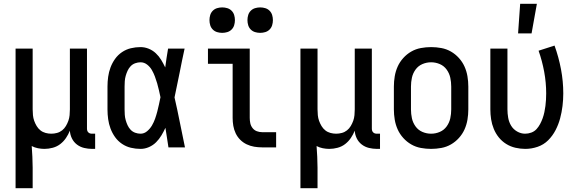

<svg xmlns="http://www.w3.org/2000/svg" viewBox="-20 -776 3040 1011"><path d="M62 215V-520H152V-200Q152 -185 153.5 -169.5Q155 -154 160 -140Q165 -126 173 -112.5Q181 -99 193 -89.5Q205 -80 220 -76Q235 -72 250 -72Q265 -72 280 -76Q295 -80 307 -89.5Q319 -99 327 -112.5Q335 -126 340 -140Q345 -154 346.5 -169.5Q348 -185 348 -200V-520H438V-99Q438 -93 439.5 -88Q441 -83 445 -79Q449 -75 454 -73.5Q459 -72 465 -72H481V8H465Q444 8 423 3Q402 -2 385 -15Q368 -28 358.5 -47.5Q349 -67 348 -88Q340 -68 327.5 -49.5Q315 -31 297.5 -17.5Q280 -4 258 2Q236 8 214 8Q197 8 179.5 4.5Q162 1 147 -7Q149 21 150.5 50Q152 79 152 107V215Z M720 8Q694 8 669 2Q644 -4 622.5 -18.5Q601 -33 586 -54Q571 -75 562 -99Q553 -123 549.5 -148.5Q546 -174 546 -200V-320Q546 -346 549.5 -371.5Q553 -397 562 -421Q571 -445 586 -466Q601 -487 622.5 -501.5Q644 -516 669 -522Q694 -528 720 -528Q742 -528 763 -519.5Q784 -511 800.5 -495.5Q817 -480 828.5 -461Q840 -442 850 -421Q853 -446 857 -470.5Q861 -495 865 -520H952Q938 -456 925.5 -391.5Q913 -327 899 -263Q914 -198 927 -132Q940 -66 954 0H867Q863 -26 859 -52Q855 -78 851 -103Q842 -83 830 -63Q818 -43 802 -27Q786 -11 764.5 -1.5Q743 8 720 8ZM720 -72Q739 -72 754.5 -85Q770 -98 780 -115Q790 -132 796.5 -150.5Q803 -169 808 -188Q813 -207 817 -226Q821 -245 825 -264Q821 -282 817 -300.5Q813 -319 807.5 -337.5Q802 -356 795.5 -373.5Q789 -391 779.5 -407.5Q770 -424 754.5 -436Q739 -448 720 -448Q706 -448 692 -443Q678 -438 668 -427.5Q658 -417 652 -404Q646 -391 642 -377Q638 -363 637 -348.5Q636 -334 636 -320V-200Q636 -186 637 -171.5Q638 -157 642 -143Q646 -129 652 -116Q658 -103 668 -92.5Q678 -82 692 -77Q706 -72 720 -72Z M1360 0Q1339 0 1318.5 -3.5Q1298 -7 1279 -16Q1260 -25 1245 -40Q1230 -55 1221 -74Q1212 -93 1208.5 -113.5Q1205 -134 1205 -155V-440H1075V-520H1295V-155Q1295 -141 1298 -127Q1301 -113 1310 -101.5Q1319 -90 1332.5 -85Q1346 -80 1360 -80H1434V0ZM1350 -603Q1336 -603 1323 -607Q1310 -611 1300.5 -620.5Q1291 -630 1287 -643Q1283 -656 1283 -670Q1283 -684 1287 -697Q1291 -710 1300.5 -719.5Q1310 -729 1323 -733Q1336 -737 1350 -737Q1364 -737 1377 -733Q1390 -729 1399.5 -719.5Q1409 -710 1413 -697Q1417 -684 1417 -670Q1417 -656 1413 -643Q1409 -630 1399.5 -620.5Q1390 -611 1377 -607Q1364 -603 1350 -603ZM1150 -603Q1136 -603 1123 -607Q1110 -611 1100.5 -620.5Q1091 -630 1087 -643Q1083 -656 1083 -670Q1083 -684 1087 -697Q1091 -710 1100.5 -719.5Q1110 -729 1123 -733Q1136 -737 1150 -737Q1164 -737 1177 -733Q1190 -729 1199.5 -719.5Q1209 -710 1213 -697Q1217 -684 1217 -670Q1217 -656 1213 -643Q1209 -630 1199.5 -620.5Q1190 -611 1177 -607Q1164 -603 1150 -603Z M1562 215V-520H1652V-200Q1652 -185 1653.5 -169.5Q1655 -154 1660 -140Q1665 -126 1673 -112.5Q1681 -99 1693 -89.5Q1705 -80 1720 -76Q1735 -72 1750 -72Q1765 -72 1780 -76Q1795 -80 1807 -89.5Q1819 -99 1827 -112.5Q1835 -126 1840 -140Q1845 -154 1846.5 -169.5Q1848 -185 1848 -200V-520H1938V-99Q1938 -93 1939.5 -88Q1941 -83 1945 -79Q1949 -75 1954 -73.5Q1959 -72 1965 -72H1981V8H1965Q1944 8 1923 3Q1902 -2 1885 -15Q1868 -28 1858.5 -47.5Q1849 -67 1848 -88Q1840 -68 1827.5 -49.5Q1815 -31 1797.5 -17.5Q1780 -4 1758 2Q1736 8 1714 8Q1697 8 1679.5 4.5Q1662 1 1647 -7Q1649 21 1650.5 50Q1652 79 1652 107V215Z M2250 8Q2223 8 2196 3Q2169 -2 2145.5 -15.5Q2122 -29 2103.5 -49.5Q2085 -70 2074 -94.5Q2063 -119 2058.5 -146Q2054 -173 2054 -200V-320Q2054 -347 2058.5 -374Q2063 -401 2074 -425.5Q2085 -450 2103.5 -470.5Q2122 -491 2145.5 -504.5Q2169 -518 2196 -523Q2223 -528 2250 -528Q2277 -528 2304 -523Q2331 -518 2354.5 -504.5Q2378 -491 2396.5 -470.5Q2415 -450 2426 -425.5Q2437 -401 2441.5 -374Q2446 -347 2446 -320V-200Q2446 -173 2441.5 -146Q2437 -119 2426 -94.5Q2415 -70 2396.5 -49.5Q2378 -29 2354.5 -15.5Q2331 -2 2304 3Q2277 8 2250 8ZM2250 -72Q2274 -72 2296 -81.5Q2318 -91 2332 -110.5Q2346 -130 2351 -153Q2356 -176 2356 -200V-320Q2356 -344 2351 -367Q2346 -390 2332 -409.5Q2318 -429 2296 -438.5Q2274 -448 2250 -448Q2226 -448 2204 -438.5Q2182 -429 2168 -409.5Q2154 -390 2149 -367Q2144 -344 2144 -320V-200Q2144 -176 2149 -153Q2154 -130 2168 -110.5Q2182 -91 2204 -81.5Q2226 -72 2250 -72Z M2746 8Q2720 8 2694 2Q2668 -4 2645.5 -18Q2623 -32 2606.5 -52.5Q2590 -73 2580 -97.5Q2570 -122 2566 -148Q2562 -174 2562 -200V-520H2652V-200Q2652 -178 2656 -155.5Q2660 -133 2671.5 -114Q2683 -95 2703 -83.5Q2723 -72 2745 -72Q2762 -72 2778 -78Q2794 -84 2805 -96Q2816 -108 2824 -123Q2832 -138 2837.5 -153.5Q2843 -169 2846.5 -185.5Q2850 -202 2852 -218Q2854 -234 2855 -250.5Q2856 -267 2856 -284Q2856 -341 2845.5 -398Q2835 -455 2816 -509L2900 -536Q2922 -475 2934 -411.5Q2946 -348 2946 -284Q2946 -251 2942 -218Q2938 -185 2929.5 -153Q2921 -121 2905.5 -91Q2890 -61 2866.5 -37.5Q2843 -14 2811 -3Q2779 8 2746 8ZM2708 -600 2719 -756H2807L2779 -600Z"/></svg>

Font: Iosevka Term Medium
Style: Regular
Weight: 500
Monospace: yes
Designer: Belleve Invis
Foundry: Belleve Invis
Version: Version 26.3.1